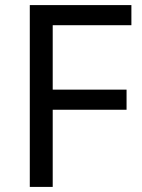

<svg xmlns="http://www.w3.org/2000/svg" viewBox="-20 -734 559 754"><path d="M187 0H97V-714H496V-635H187V-382H477V-303H187Z"/></svg>

Font: tamil15
Style: Book
Weight: 400
Designer: Jelle Bosma - Monotype Design Team
Foundry: Monotype Imaging Inc.
Version: Version 2.003